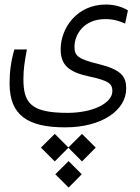

<svg xmlns="http://www.w3.org/2000/svg" viewBox="-20 -407 626 861"><path d="M272.5 164.1C438 164.1 545.9 86.9 545.9 -9.8C545.9 -62.5 526.4 -93.8 422.9 -119.6C329.1 -142.1 314 -157.2 314 -197.3C314 -252 355.5 -321.3 452.1 -321.3C487.3 -321.3 514.6 -313.5 541 -301.3L553.7 -360.4C529.8 -375 496.6 -386.7 454.6 -386.7C325.7 -386.7 252 -282.2 252 -185.5C252 -116.7 287.1 -84 378.4 -64.5C472.2 -44.9 483.9 -28.8 483.9 1.5C483.9 54.7 398.9 99.1 282.2 99.1C119.1 99.1 85 55.2 85 -52.2C85 -96.7 90.3 -130.4 100.6 -185.1H44.4C28.8 -131.8 22.9 -83 22.9 -32.7C22.9 111.3 106 164.1 272.5 164.1ZM347.7 193.4 286.6 254.4 225.6 193.4 163.6 254.9 225.6 316.9 286.6 255.4 347.7 316.9 409.2 254.9ZM287.6 315.4 228 374.5 287.6 434.1 346.7 374.5Z"/></svg>

Font: Cascadia Mono Light
Style: Regular
Weight: 300
Monospace: yes
Designer: Aaron Bell
Foundry: Saja Typeworks
Version: Version 2404.023